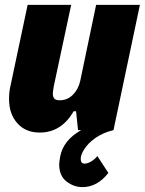

<svg xmlns="http://www.w3.org/2000/svg" viewBox="-20 -532 592 785"><path d="M324 79Q310 100 310 118Q310 137 326 137Q338 137 353 128Q368 119 378 106L423 175Q378 233 317 233Q282 233 252 210Q222 187 222 140Q222 132 226 108Q239 41 312 0H299L291 -77H281Q231 10 142 10Q85 10 51 -28Q17 -66 17 -127Q17 -156 22 -177L93 -512H271L200 -180Q196 -156 196 -150Q196 -135 202.5 -128.5Q209 -122 224 -122Q255 -122 277.5 -144Q300 -166 308 -201L373 -512H552L444 0Q402 10 371 31.5Q340 53 324 79Z"/></svg>

Font: Decalotype Black Italic
Style: Regular
Weight: 900
Italic angle: -12°
Designer: Alfredo Marco Pradil
Foundry: Alfredo Marco Pradil
Version: Version 1.0